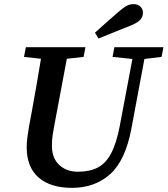

<svg xmlns="http://www.w3.org/2000/svg" viewBox="-20 -891 810 928"><path d="M524 -616 533 -663H770L761 -616L678 -606L615 -269Q586 -115 512 -49Q438 17 328 17Q224 17 166.5 -33Q109 -83 109 -180Q109 -203 112.5 -228Q116 -253 120 -278L135 -359Q146 -420 157 -482.5Q168 -545 178 -607L96 -616L105 -663H393L384 -616L303 -607L242 -282Q238 -260 234.5 -238Q231 -216 231 -186Q231 -127 266 -94Q301 -61 357 -61Q414 -61 453 -81.5Q492 -102 517.5 -150.5Q543 -199 559 -283L620 -606ZM439 -733Q468 -759 496 -784Q524 -809 553 -834Q579 -856 593.5 -863.5Q608 -871 627 -871Q647 -871 659 -859Q671 -847 671 -829Q671 -814 661 -799Q651 -784 613 -768Q574 -752 534.5 -736.5Q495 -721 456 -705Z"/></svg>

Font: Source Serif Pro SemiBold
Style: Italic
Weight: 600
Italic angle: -12°
Designer: Frank Grießhammer
Foundry: Adobe Systems Incorporated
Version: Version 3.001;hotconv 1.0.111;makeotfexe 2.5.65597